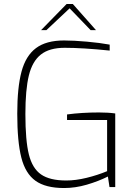

<svg xmlns="http://www.w3.org/2000/svg" viewBox="-20 -943 685 968"><path d="M67 -370Q67 -502 88.5 -582Q110 -662 161.5 -700.5Q213 -739 303 -739Q351 -739 418 -733Q485 -727 533 -718V-688Q396 -702 306 -702Q229 -702 186 -668Q143 -634 125.5 -562.5Q108 -491 108 -368Q108 -235 125.5 -164.5Q143 -94 187 -63.5Q231 -33 314 -33Q362 -33 417 -46.5Q472 -60 520 -80V-338H318V-366Q392 -376 479 -376Q526 -376 561 -371V0H532L524 -53Q476 -29 418 -12Q360 5 303 5Q210 5 159 -31.5Q108 -68 87.5 -148.5Q67 -229 67 -370ZM316 -923H347L464 -791H437L331 -901L214 -791H187Z"/></svg>

Font: Exo ExtraLight
Style: Regular
Weight: 275
Designer: Natanael Gama
Foundry: Natanael Gama
Version: Version 1.500; ttfautohint (v1.6)